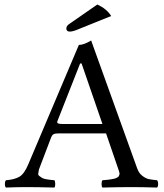

<svg xmlns="http://www.w3.org/2000/svg" viewBox="-20 -840 735 862"><path d="M417 -819.8Q460 -799.8 479 -768.1L335 -710Q307.1 -697.8 293 -698.2Q277.8 -698.2 277.8 -712.9Q277.8 -724.1 293 -733.9ZM263.2 -283.2H439.9L346.2 -555.2H339.8L237.8 -296.4Q234.9 -288.6 240.7 -285.9Q246.6 -283.2 263.2 -283.2ZM154.8 -79.1Q153.8 -69.3 151.9 -61.8Q149.9 -54.2 157.5 -49.1Q165 -43.9 169.4 -41Q173.8 -38.1 186 -35.6Q198.2 -33.2 205.1 -32.7Q211.9 -32.2 224.1 -30.8Q228 -25.9 228 -13.9Q228 -2 224.1 2Q149.9 0 96.2 0Q59.1 0 6.8 2Q2 -2 2 -13.9Q2 -25.9 6.8 -30.8Q44.9 -33.7 66.9 -46.4Q88.9 -59.1 106.9 -102.1L334 -638.2Q356 -638.2 389.2 -658.2L595.2 -85.9Q603 -63 618.4 -51Q633.8 -39.1 647 -36.1Q660.2 -33.2 685.1 -30.8Q689.9 -25.9 689.9 -13.9Q689.9 -2 685.1 2Q615.2 0 570.8 0Q513.7 0 439.9 2Q436 -2 436 -13.9Q436 -25.9 439.9 -30.8Q448.7 -31.7 453.9 -32Q459 -32.2 467 -33.2Q475.1 -34.2 479.5 -35.2Q483.9 -36.1 490 -37.1Q496.1 -38.1 499.5 -39.6Q502.9 -41 507.1 -43.5Q511.2 -45.9 512.7 -48.3Q514.2 -50.8 515.6 -54.4Q517.1 -58.1 516.6 -62.5Q516.1 -66.9 514.2 -71.8L456.1 -241.2H245.1Q227.1 -241.2 220.5 -237.5Q213.9 -233.9 210 -224.1Z"/></svg>

Font: Linux Libertine O
Style: Regular
Weight: 400
Designer: Philipp H. Poll
Foundry: Philipp H. Poll
Version: Version 5.3.0